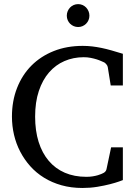

<svg xmlns="http://www.w3.org/2000/svg" viewBox="-20 -914 667 950"><path d="M587.9 -22.9Q585.9 -22 568.8 -15.9Q551.8 -9.8 524.4 -2.7Q497.1 4.4 461.7 10.3Q426.3 16.1 388.2 16.1Q332 16.1 284.4 2.7Q236.8 -10.7 198 -34.7Q159.2 -58.6 129.6 -91.8Q100.1 -125 79.8 -164.1Q59.6 -203.1 49.3 -247.1Q39.1 -291 39.1 -336.9Q39.1 -414.6 64.5 -479Q89.8 -543.5 135.7 -589.6Q181.6 -635.7 246.1 -661.4Q310.5 -687 389.2 -687Q413.6 -687 436.3 -684.3Q459 -681.6 482.4 -676.8Q505.9 -671.9 531.7 -664.6Q557.6 -657.2 587.9 -647.9V-491.2H527.8L513.2 -582Q512.2 -588.9 506.3 -595.7Q500.5 -602.5 496.1 -605Q490.2 -607.4 480.7 -611.8Q471.2 -616.2 458 -620.4Q444.8 -624.5 428.7 -627.7Q412.6 -630.9 394 -630.9Q342.8 -630.9 298.8 -611.8Q254.9 -592.8 222.7 -555.7Q190.4 -518.6 172.1 -463.6Q153.8 -408.7 153.8 -336.9Q153.8 -267.1 171.1 -211.9Q188.5 -156.7 221.2 -118.2Q253.9 -79.6 300.8 -59.3Q347.7 -39.1 407.2 -39.1Q424.8 -39.1 439.2 -41.5Q453.6 -43.9 464.4 -47.1Q475.1 -50.3 481 -53Q486.8 -55.7 487.8 -56.2Q495.6 -59.1 500.5 -64.5Q505.4 -69.8 506.8 -76.2L529.8 -185.1H587.9ZM422.4 -836.4Q422.4 -824.7 418 -814.5Q413.6 -804.2 406 -796.6Q398.4 -789.1 388.4 -784.7Q378.4 -780.3 366.7 -780.3Q355 -780.3 344.7 -784.7Q334.5 -789.1 326.9 -796.6Q319.3 -804.2 314.9 -814.5Q310.5 -824.7 310.5 -836.4Q310.5 -848.1 314.9 -858.6Q319.3 -869.1 326.9 -877Q334.5 -884.8 344.7 -889.2Q355 -893.6 366.7 -893.6Q378.4 -893.6 388.4 -889.2Q398.4 -884.8 406 -877Q413.6 -869.1 418 -858.6Q422.4 -848.1 422.4 -836.4Z"/></svg>

Font: Charis SIL Phon
Style: Regular
Weight: 400
Foundry: SIL International
Version: Version 5.000